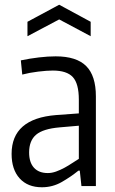

<svg xmlns="http://www.w3.org/2000/svg" viewBox="-20 -786 484 811"><path d="M157 5Q97 5 63 -32.5Q29 -70 29 -136Q29 -285 217 -300L313 -307V-365Q313 -433 287.5 -460.5Q262 -488 203 -488Q178 -488 141 -483.5Q104 -479 74 -471L68 -531Q106 -539 144.5 -543.5Q183 -548 215 -548Q303 -548 344 -507Q385 -466 385 -379V0H324L317 -65H311Q279 -39 240.5 -17Q202 5 157 5ZM182 -55Q199 -55 217 -61.5Q235 -68 252.5 -77.5Q270 -87 285.5 -97.5Q301 -108 313 -115V-255L232 -248Q162 -242 132.5 -217Q103 -192 103 -142Q103 -100 123.5 -77.5Q144 -55 182 -55ZM96 -694 230 -766 363 -694V-633L230 -704L96 -633Z"/></svg>

Font: Encode Sans Compressed
Style: Regular
Weight: 400
Designer: Pablo Impallari, Andres Torresi
Foundry: Pablo Impallari, Andres Torresi
Version: Version 1.000; ttfautohint (v1.00) -l 8 -r 50 -G 200 -x 14 -